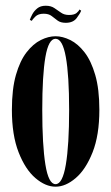

<svg xmlns="http://www.w3.org/2000/svg" viewBox="-20 -656 397 686"><path d="M178.5 11Q142.5 11 106.5 -19.8Q70.5 -50.5 46.5 -111.8Q22.5 -173 22.5 -263.5Q22.5 -338 37 -388.5Q51.5 -439 75 -469.2Q98.5 -499.5 125.8 -513Q153 -526.5 178.5 -526.5Q203.5 -526.5 231 -513Q258.5 -499.5 282 -469.2Q305.5 -439 320.2 -388.5Q335 -338 335 -263.5Q335 -173 310.8 -111.8Q286.5 -50.5 250.5 -19.8Q214.5 11 178.5 11ZM178.5 2Q203.5 2 215.2 -67.8Q227 -137.5 227 -263.5Q227 -387 215.2 -452.2Q203.5 -517.5 178.5 -517.5Q153.5 -517.5 142.2 -452.2Q131 -387 131 -263.5Q131 -137.5 142.2 -67.8Q153.5 2 178.5 2ZM215 -574.5Q196.5 -574.5 185.8 -582.5Q175 -590.5 164.5 -598.8Q154 -607 136 -607Q116.5 -607 106 -596.5Q95.5 -586 93.5 -581.5L86.5 -585Q89 -592.5 95.2 -604.5Q101.5 -616.5 113 -626Q124.5 -635.5 143.5 -635.5Q162 -635.5 174.2 -627.2Q186.5 -619 198 -610.8Q209.5 -602.5 226.5 -602.5Q245 -602.5 253.5 -609.5Q262 -616.5 263.5 -622L270 -618Q266.5 -608 253.8 -591.2Q241 -574.5 215 -574.5Z"/></svg>

Font: Imbue 100pt SemiBold
Style: Regular
Weight: 600
Designer: Tyler Finck
Foundry: Etcetera Type Company
Version: Version 1.102; ttfautohint (v1.8.3)